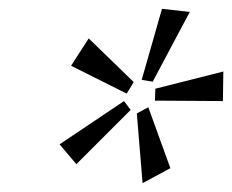

<svg xmlns="http://www.w3.org/2000/svg" viewBox="-20 -748 526 435"><path d="M326 -563 301 -567 347 -728 410 -721ZM267 -536 141 -599 181 -661 283 -562ZM485 -519 331 -520 332 -547 486 -586ZM153 -376 115 -421 261 -519 276 -499ZM303 -333 290 -491 316 -505 366 -367Z"/></svg>

Font: EauTest
Style: Italic
Weight: 400
Italic angle: -12°
Designer: Christian Thalmann (Catharsis Fonts)
Version: Version 0.001;PS 000.001;hotconv 1.0.88;makeotf.lib2.5.64775